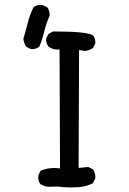

<svg xmlns="http://www.w3.org/2000/svg" viewBox="-20 -794 540 806"><path d="M248 -8Q223 -12 196.5 -10Q170 -8 150 -21Q138 -35 141 -58L150 -77Q187 -93 232 -87L230 -586Q203 -584 184 -598Q172 -612 174 -633L184 -652L203 -662Q343 -662 370 -646Q382 -632 380 -611L370 -592Q354 -582 337 -580L312 -584L310 -89L351 -93L370 -83Q382 -67 380 -45L370 -25Q343 -11 312 -8.5Q281 -6 248 -8ZM109 -588 90 -598Q80 -614 78 -631Q88 -664 96.5 -698Q105 -732 121 -764Q137 -776 158 -773L178 -764Q190 -748 188 -727Q174 -696 166 -662.5Q158 -629 145 -598Q130 -586 109 -588Z"/></svg>

Font: NaniFont Regular
Style: Regular
Weight: 400
Designer: Nanigashitei
Version: Version 1.036